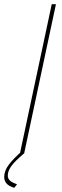

<svg xmlns="http://www.w3.org/2000/svg" viewBox="-62 -729 296 913"><path d="M184 -709H204L53 0H33ZM-42 113Q-42 83 -20 54Q2 25 44 -12H48L53 0Q9 37 -8 60.5Q-25 84 -25 106Q-25 120 -15 129.5Q-5 139 19 147L6 164Q-19 157 -30.5 144Q-42 131 -42 113Z"/></svg>

Font: Raleway Thin Thin
Style: Italic
Weight: 250
Italic angle: -12°
Version: Version 4.026